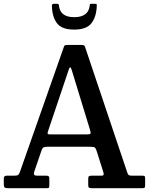

<svg xmlns="http://www.w3.org/2000/svg" viewBox="-20 -992 785 1012"><path d="M0 -22V-51.5Q0 -66 15.5 -66H56Q71.5 -66 76.5 -70.8Q81.5 -75.5 85 -86L318 -748.5Q321 -755 331.5 -755H412Q424.5 -755 427.5 -747L648.5 -89.5Q652.5 -77 656 -71.5Q659.5 -66 677 -66H729.5Q740 -66 742.5 -63.5Q745 -61 745 -50V-18Q745 -6 742.5 -3Q740 0 728 0H464Q453.5 0 449.2 -2.8Q445 -5.5 445 -17V-49.5Q445 -60.5 449 -63.2Q453 -66 463.5 -66H514Q525.5 -66 526.2 -71.5Q527 -77 524.5 -85L490.5 -193Q485.5 -209 480.8 -213.8Q476 -218.5 453 -218.5H232Q215.5 -218.5 209.2 -215Q203 -211.5 199 -199.5L161.5 -90Q157 -77.5 159.8 -71.8Q162.5 -66 176.5 -66H223.5Q233 -66 236.5 -63Q240 -60 240 -50.5V-16.5Q240 -4.5 237.5 -2.2Q235 0 223 0H26Q11 0 5.5 -3Q0 -6 0 -22ZM342 -624 233 -300Q230 -290.5 231.2 -287Q232.5 -283.5 247 -283.5H436Q455 -283.5 457 -287.8Q459 -292 454.5 -307.5L358.5 -621.5Q354 -637.5 350 -637.2Q346 -637 342 -624ZM371 -836Q305 -836 279.8 -870.2Q254.5 -904.5 253.5 -962.5Q253.5 -972 265 -972H281.5Q290 -972 290.5 -964Q296 -901.5 371 -901.5Q443 -901.5 452 -957.5Q453.5 -964.5 453.5 -968.2Q453.5 -972 462.5 -972H480Q488 -972 489.2 -969.8Q490.5 -967.5 490 -960Q488 -903.5 462 -869.8Q436 -836 371 -836Z"/></svg>

Font: Besley* Narrow Medium
Style: Regular
Weight: 500
Width: 4
Designer: Owen Earl
Foundry: indestructible type*
Version: Version 3.000; ttfautohint (v1.8.3)